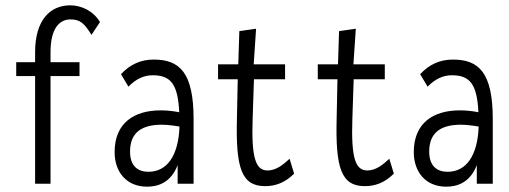

<svg xmlns="http://www.w3.org/2000/svg" viewBox="-20 -691 1915 722"><path d="M112 0H170V-405H279V-457H170V-495C170 -582 202 -618 245 -618C282 -618 297 -603 324 -560L356 -608C331 -650 286 -671 244 -671C170 -671 112 -617 112 -495V-457H41V-405H112Z M533 11C573 11 622 -3 648 -70V0H708V-243C708 -419 655 -467 558 -467C510 -467 469 -449 435 -412L463 -365C491 -394 521 -408 554 -408C621 -408 649 -376 654 -269C628 -274 605 -276 584 -276C486 -276 411 -230 411 -119C411 -45 455 11 533 11ZM469 -121C469 -195 516 -222 588 -222C609 -222 632 -219 655 -215C651 -105 608 -45 538 -45C499 -45 469 -66 469 -121Z M977 9C1016 9 1052 -4 1086 -38L1069 -94C1045 -72 1019 -50 986 -50C942 -50 925 -96 930 -243L935 -393H1052V-449H934L943 -583L880 -574L876 -449H800V-393H874L871 -248C866 -59 888 9 977 9Z M1352 9C1391 9 1427 -4 1461 -38L1444 -94C1420 -72 1394 -50 1361 -50C1317 -50 1300 -96 1305 -243L1310 -393H1427V-449H1309L1318 -583L1255 -574L1251 -449H1175V-393H1249L1246 -248C1241 -59 1263 9 1352 9Z M1658 11C1698 11 1747 -3 1773 -70V0H1833V-243C1833 -419 1780 -467 1683 -467C1635 -467 1594 -449 1560 -412L1588 -365C1616 -394 1646 -408 1679 -408C1746 -408 1774 -376 1779 -269C1753 -274 1730 -276 1709 -276C1611 -276 1536 -230 1536 -119C1536 -45 1580 11 1658 11ZM1594 -121C1594 -195 1641 -222 1713 -222C1734 -222 1757 -219 1780 -215C1776 -105 1733 -45 1663 -45C1624 -45 1594 -66 1594 -121Z"/></svg>

Font: Inconsolata Condensed Thin
Style: Regular
Weight: 100
Width: 3
Monospace: yes
Designer: Raph Levien, Cyreal, Brenton Simpson
Foundry: Raph Levien, Cyreal, Google
Version: Version 3.100